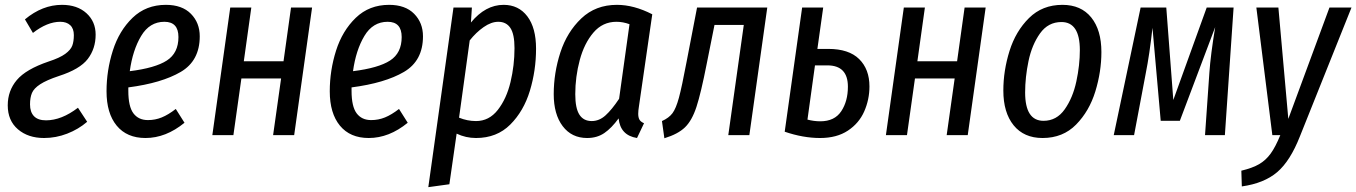

<svg xmlns="http://www.w3.org/2000/svg" viewBox="-20 -558 5602 793"><path d="M375 -415Q375 -357 342.5 -314.5Q310 -272 223 -244Q172 -227 146 -210Q120 -193 112 -174Q104 -155 104 -127Q104 -95 120.5 -78Q137 -61 170 -61Q234 -61 302 -113L340 -55Q304 -24 257.5 -6Q211 12 162 12Q96 12 54 -24Q12 -60 12 -123Q12 -183 49.5 -227.5Q87 -272 181 -304Q227 -319 249.5 -335.5Q272 -352 278.5 -369.5Q285 -387 285 -413Q285 -440 270 -454Q255 -468 229 -468Q175 -468 116 -422L83 -478Q155 -538 236 -538Q299 -538 337 -503.5Q375 -469 375 -415Z M510 -197V-183Q510 -118 531 -90Q552 -62 591 -62Q621 -62 648 -73Q675 -84 706 -108L742 -51Q665 12 581 12Q504 12 462 -39Q420 -90 420 -181Q420 -267 446 -349Q472 -431 527.5 -484.5Q583 -538 665 -538Q732 -538 768.5 -501Q805 -464 805 -408Q805 -307 726.5 -261Q648 -215 510 -197ZM516 -264Q621 -277 669 -308Q717 -339 717 -405Q717 -468 659 -468Q598 -468 563 -409.5Q528 -351 516 -264Z M1108 0 1141 -234H977L944 0H857L931 -527H1018L987 -305H1151L1182 -527H1269L1195 0Z M1432 -197V-183Q1432 -118 1453 -90Q1474 -62 1513 -62Q1543 -62 1570 -73Q1597 -84 1628 -108L1664 -51Q1587 12 1503 12Q1426 12 1384 -39Q1342 -90 1342 -181Q1342 -267 1368 -349Q1394 -431 1449.5 -484.5Q1505 -538 1587 -538Q1654 -538 1690.5 -501Q1727 -464 1727 -408Q1727 -307 1648.5 -261Q1570 -215 1432 -197ZM1438 -264Q1543 -277 1591 -308Q1639 -339 1639 -405Q1639 -468 1581 -468Q1520 -468 1485 -409.5Q1450 -351 1438 -264Z M1853 -527H1929L1925 -465Q1985 -538 2060 -538Q2122 -538 2158 -490.5Q2194 -443 2194 -357Q2194 -267 2168.5 -183Q2143 -99 2087.5 -43.5Q2032 12 1946 12Q1904 12 1866 -6L1836 203L1749 215ZM2105 -359Q2105 -417 2088 -442.5Q2071 -468 2038 -468Q2009 -468 1977.5 -446Q1946 -424 1920 -391L1876 -72Q1910 -58 1946 -58Q2000 -58 2036 -104Q2072 -150 2088.5 -219Q2105 -288 2105 -359Z M2674 -499 2619 -119Q2616 -101 2616 -88Q2616 -73 2621 -64Q2626 -55 2640 -49L2611 12Q2542 1 2535 -69Q2506 -29 2476 -8.5Q2446 12 2405 12Q2341 12 2304 -37Q2267 -86 2267 -169Q2267 -257 2294.5 -341.5Q2322 -426 2381 -482Q2440 -538 2528 -538Q2598 -538 2674 -499ZM2356 -169Q2356 -111 2373 -84.5Q2390 -58 2424 -58Q2455 -58 2481 -81.5Q2507 -105 2537 -150L2580 -458Q2553 -468 2526 -468Q2469 -468 2431 -423.5Q2393 -379 2374.5 -310Q2356 -241 2356 -169Z M3075 0H2988L3052 -455H2931L2899 -295Q2875 -173 2856.5 -116.5Q2838 -60 2809 -32Q2780 -4 2724 13L2714 -58Q2743 -71 2757.5 -90.5Q2772 -110 2784 -154Q2796 -198 2816 -304L2859 -527H3149Z M3571 -201Q3571 -147 3549.5 -98Q3528 -49 3482 -18.5Q3436 12 3367 12Q3297 12 3221 -14L3293 -527H3380L3356 -356H3401Q3486 -356 3528.5 -314Q3571 -272 3571 -201ZM3482 -200Q3482 -288 3397 -288H3346L3315 -64Q3342 -57 3368 -57Q3427 -57 3454.5 -98.5Q3482 -140 3482 -200Z M3890 0 3923 -234H3759L3726 0H3639L3713 -527H3800L3769 -305H3933L3964 -527H4051L3977 0Z M4124 -184Q4124 -266 4149.5 -347.5Q4175 -429 4230 -483.5Q4285 -538 4368 -538Q4445 -538 4487 -486Q4529 -434 4529 -343Q4529 -262 4504 -180.5Q4479 -99 4424.5 -43.5Q4370 12 4286 12Q4209 12 4166.5 -40.5Q4124 -93 4124 -184ZM4440 -351Q4440 -467 4364 -467Q4309 -467 4275.5 -420Q4242 -373 4228 -306Q4214 -239 4214 -176Q4214 -59 4290 -59Q4344 -59 4377.5 -106.5Q4411 -154 4425.5 -221.5Q4440 -289 4440 -351Z M5039 0H4957L4975 -258Q4980 -331 4999 -446L4853 -59H4774L4740 -443Q4728 -334 4712 -254L4664 0H4580L4691 -527H4797L4826 -145L4964 -527H5075Z M5349 5Q5309 107 5255 153Q5201 199 5109 212L5107 147Q5153 136 5180.5 120Q5208 104 5228 76.5Q5248 49 5268 0H5235L5169 -527H5260L5301 -67L5471 -527H5562Z"/></svg>

Font: Fira Sans Extra Condensed
Style: Italic
Weight: 400
Width: 3
Italic angle: -8°
Designer: Carrois Corporate & Edenspiekermann AG
Foundry: Carrois Corporate GbR & Edenspiekermann AG
Version: Version 4.203